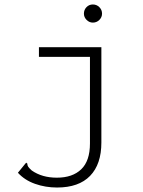

<svg xmlns="http://www.w3.org/2000/svg" viewBox="-20 -664 640 858"><path d="M235 174Q183 174 136.5 157.5Q90 141 60 108L91 70L97 63L102 67Q102 75 106 81Q110 87 122 98Q168 130 234 130Q304 130 343 92.5Q382 55 382 -23V-410H154V-453H433V-27Q433 70 382.5 122Q332 174 235 174ZM395 -563Q379 -563 367 -575Q355 -587 355 -603Q355 -620 366.5 -632Q378 -644 395 -644Q412 -644 424 -632Q436 -620 436 -603Q436 -587 424 -575Q412 -563 395 -563Z"/></svg>

Font: Inconsolata Expanded Light
Style: Regular
Weight: 300
Width: 7
Monospace: yes
Designer: Raph Levien, Cyreal, Brenton Simpson
Foundry: Raph Levien, Cyreal, Google
Version: Version 3.001; ttfautohint (v1.8.2.53-6de2)